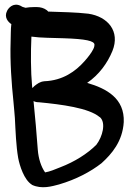

<svg xmlns="http://www.w3.org/2000/svg" viewBox="-20 -736 551 813"><path d="M88 -703 75 -707 66 -712C35 -726 15 -701 10 -690C-4 -663 15 -642 28 -634C25 -612 26 -585 25 -561C22 -475 29 -381 37 -305C39 -279 42 -255 43 -236C46 -179 48 -119 57 -67C63 -35 82 26 115 46V47H116C157 66 200 53 230 45C302 24 364 -9 410 -45C453 -84 499 -137 504 -219C508 -319 432 -361 349 -385C400 -420 435 -469 456 -520C490 -604 436 -666 354 -678C303 -684 241 -685 184 -687C184 -687 181 -691 178 -693C166 -702 151 -706 137 -706H123C112 -706 98 -705 88 -703ZM402 -240H403C430 -216 414 -157 388 -123C350 -85 296 -51 236 -28C211 -18 193 -10 171 -6C154 -30 143 -64 140 -102C135 -171 129 -239 122 -308C130 -304 137 -303 145 -303C239 -294 357 -279 402 -240ZM116 -370C110 -434 110 -515 113 -581C155 -575 203 -576 250 -574C342 -571 381 -563 380 -546C380 -542 379 -536 375 -528C367 -512 354 -495 338 -477C300 -434 246 -395 168 -392C148 -390 138 -381 126 -372L117 -363C117 -366 116 -368 116 -370Z"/></svg>

Font: Stray Cat
Style: BlkExt
Weight: 900
Version: Version 1.0